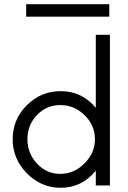

<svg xmlns="http://www.w3.org/2000/svg" viewBox="-20 -879 606 910"><path d="M104 -859H498V-800H104ZM434 0V-70Q368 11 268 11Q175 11 107.5 -57.5Q40 -126 40 -219Q40 -313 107 -380Q174 -447 268 -447Q368 -447 434 -368V-714H501V0ZM266 -55Q331 -55 380.5 -104.5Q430 -154 430 -219Q430 -285 381 -333Q332 -381 266 -381Q200 -381 155 -333.5Q110 -286 110 -219Q110 -153 155 -104Q200 -55 266 -55Z"/></svg>

Font: Arcon
Style: Regular
Weight: 400
Designer: M. Zarth
Foundry: martin zarth - visuelle & digitale kommunikation
Version: Version 1.131;PS 001.131;hotconv 1.0.70;makeotf.lib2.5.58329